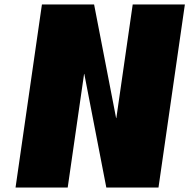

<svg xmlns="http://www.w3.org/2000/svg" viewBox="-20 -845 853 865"><path d="M358.8 -512H359.8L459 0H694L812.9 -825H577.9L504.1 -313H503.1L403.9 -825H168.9L50 0H285Z"/></svg>

Font: Blink
Style: WideObl
Weight: 400
Designer: Mew Too
Foundry: Cannot Into Space Fonts
Version: Version 001.000